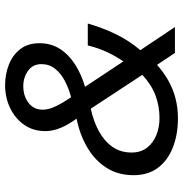

<svg xmlns="http://www.w3.org/2000/svg" viewBox="-2 -720 734 771"><g transform="rotate(-90 365.5 -335.0)"><path d="M275 12Q210 12 158 -8.5Q106 -29 76.5 -68.5Q47 -108 47 -166Q47 -228 76.5 -274.5Q106 -321 157.5 -351.5Q209 -382 274 -395Q250 -428 237 -459Q224 -490 224 -520Q224 -569 249 -605Q274 -641 316 -661.5Q358 -682 409 -682Q452 -682 490.5 -667Q529 -652 553 -621.5Q577 -591 577 -544Q577 -498 554.5 -462.5Q532 -427 492.5 -401.5Q453 -376 402 -361L504 -207Q524 -236 541 -272Q558 -308 568 -350H656Q640 -293 613.5 -238Q587 -183 549 -139L642 0H538L490 -72Q443 -30 390 -9Q337 12 275 12ZM276 -62Q324 -62 367 -78Q410 -94 450 -131L314 -338Q263 -327 223 -305Q183 -283 160.5 -250.5Q138 -218 138 -174Q138 -137 157.5 -112Q177 -87 208.5 -74.5Q240 -62 276 -62ZM360 -417Q395 -426 425.5 -442Q456 -458 474.5 -481.5Q493 -505 493 -536Q493 -571 466 -590Q439 -609 405 -609Q365 -609 337.5 -588Q310 -567 310 -531Q310 -506 325 -476Q340 -446 360 -417Z"/></g></svg>

Font: Atkinson Hyperlegible Next
Style: Italic
Weight: 400
Italic angle: -12°
Designer: Elliott Scott, Megan Eiswerth, Linus Boman, Theodore Petrosky, Letters from Sweden
Foundry: Applied Design Works, Letters from Sweden
Version: Version 2.001